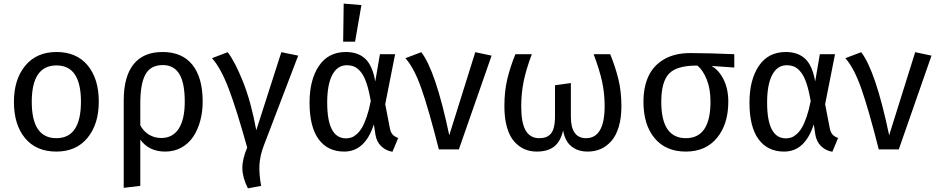

<svg xmlns="http://www.w3.org/2000/svg" viewBox="-20 -827 5187 1063"><path d="M293 -539.1Q403.8 -539.1 465.3 -465.1Q526.9 -391.1 526.9 -264.2Q526.9 -139.6 464.4 -63.7Q401.9 12.2 292 12.2Q180.7 12.2 118.9 -62Q57.1 -136.2 57.1 -263.2Q57.1 -387.7 119.9 -463.4Q182.6 -539.1 293 -539.1ZM293 -464.8Q155.8 -464.8 155.8 -263.2Q155.8 -62 292 -62Q428.2 -62 428.2 -264.2Q428.2 -464.8 293 -464.8Z M879.9 -539.1Q988.8 -539.1 1045.4 -468Q1102.1 -397 1102.1 -264.2Q1102.1 -207.5 1088.6 -158Q1075.2 -108.4 1049.8 -70.3Q1024.4 -32.2 984.6 -10Q944.8 12.2 895 12.2Q804.2 12.2 756.8 -54.2V202.1L665 212.9V-271Q665 -403.3 719.5 -471.2Q773.9 -539.1 879.9 -539.1ZM873 -63Q936 -63 969.5 -114.5Q1002.9 -166 1002.9 -264.2Q1002.9 -368.2 972.7 -417.5Q942.4 -466.8 881.8 -466.8Q813.5 -466.8 785.2 -414.8Q756.8 -362.8 756.8 -255.9V-132.8Q775.9 -98.1 806.2 -80.6Q836.4 -63 873 -63Z M1240.7 -538.1Q1282.7 -482.4 1326.4 -372.1Q1370.1 -261.7 1398.9 -106L1537.6 -538.1L1630.9 -519L1440.9 -22Q1419.4 33.7 1416.5 84.7Q1413.6 135.7 1425.8 202.1L1352.5 215.8Q1322.8 156.7 1321.8 106Q1320.8 55.2 1348.6 -9.8Q1289.6 -222.2 1246.1 -336.2Q1202.6 -450.2 1153.8 -504.9Z M1882.8 -807.1 1981 -798.8 1945.8 -596.2H1879.9ZM1894.5 -539.1Q1962.4 -539.1 2002.4 -501.5Q2042.5 -463.9 2057.6 -376L2083.5 -526.9H2167.5L2112.8 -250L2138.7 -116.2Q2142.6 -95.7 2152.6 -83.5Q2162.6 -71.3 2184.6 -63L2152.8 13.2Q2117.7 7.8 2091.3 -16.8Q2064.9 -41.5 2058.6 -82L2049.8 -138.2Q2001 12.2 1885.7 12.2Q1793.9 12.2 1743.9 -56.4Q1693.8 -125 1693.8 -258.8Q1693.8 -385.3 1745.8 -462.2Q1797.9 -539.1 1894.5 -539.1ZM1899.9 -465.8Q1848.1 -465.8 1819.8 -412.6Q1791.5 -359.4 1791.5 -258.8Q1791.5 -61 1895.5 -61Q1911.1 -61 1925 -65.7Q1939 -70.3 1954.8 -84Q1970.7 -97.7 1983.9 -119.9Q1997.1 -142.1 2010 -179.7Q2022.9 -217.3 2032.7 -267.1Q2022.9 -325.2 2010 -364.3Q1997.1 -403.3 1980 -425.5Q1962.9 -447.8 1944.1 -456.8Q1925.3 -465.8 1899.9 -465.8Z M2312.5 -538.1Q2392.6 -434.1 2467.3 -78.1L2611.3 -538.1L2701.7 -519L2520.5 0H2409.7Q2353 -223.1 2313 -336.9Q2272.9 -450.7 2224.6 -504.9Z M3358.4 -526.9Q3386.7 -457.5 3403.6 -389.2Q3420.4 -320.8 3420.4 -238.8Q3420.4 -174.3 3405.8 -125.2Q3391.1 -76.2 3365.2 -46.6Q3339.4 -17.1 3306.4 -2.4Q3273.4 12.2 3234.4 12.2Q3178.7 12.2 3143.1 -17.1Q3107.4 -46.4 3097.7 -105Q3084 -44.4 3048.6 -16.1Q3013.2 12.2 2951.7 12.2Q2914.1 12.2 2882.8 -1.7Q2851.6 -15.6 2826.2 -44.4Q2800.8 -73.2 2786.6 -123Q2772.5 -172.9 2772.5 -238.8Q2772.5 -321.8 2788.8 -389.9Q2805.2 -458 2833.5 -526.9H2924.3Q2892.6 -442.4 2879.2 -376.5Q2865.7 -310.5 2865.7 -237.8Q2865.7 -146.5 2890.6 -104.2Q2915.5 -62 2965.3 -62Q2985.4 -62 2999.8 -66.7Q3014.2 -71.3 3026.9 -83.7Q3039.6 -96.2 3046.1 -120.6Q3052.7 -145 3052.7 -181.2V-355L3140.6 -367.2V-181.2Q3140.6 -62 3224.6 -62Q3327.6 -62 3327.6 -240.2Q3327.6 -309.6 3313.5 -375Q3299.3 -440.4 3266.6 -526.9Z M4045.4 -526.9V-453.1L3919.4 -461.9Q3960 -439 3986.1 -387Q4012.2 -335 4012.2 -264.2Q4012.2 -139.6 3949.7 -63.7Q3887.2 12.2 3777.3 12.2Q3666 12.2 3604.2 -62Q3542.5 -136.2 3542.5 -263.2Q3542.5 -344.7 3569.8 -404.3Q3597.2 -463.9 3656.2 -498.5Q3715.3 -533.2 3802.2 -533.2Q3898.4 -533.2 4045.4 -526.9ZM3913.6 -264.2Q3913.6 -335.4 3892.8 -387Q3872.1 -438.5 3841.3 -463.9H3836.4Q3726.1 -463.9 3683.6 -418.7Q3641.1 -373.5 3641.1 -263.2Q3641.1 -62 3777.3 -62Q3913.6 -62 3913.6 -264.2Z M4330.1 -539.1Q4397.9 -539.1 4438 -501.5Q4478 -463.9 4493.2 -376L4519 -526.9H4603L4548.3 -250L4574.2 -116.2Q4578.1 -95.7 4588.1 -83.5Q4598.1 -71.3 4620.1 -63L4588.4 13.2Q4553.2 7.8 4526.9 -16.8Q4500.5 -41.5 4494.1 -82L4485.4 -138.2Q4436.5 12.2 4321.3 12.2Q4229.5 12.2 4179.4 -56.4Q4129.4 -125 4129.4 -258.8Q4129.4 -385.3 4181.4 -462.2Q4233.4 -539.1 4330.1 -539.1ZM4335.4 -465.8Q4283.7 -465.8 4255.4 -412.6Q4227.1 -359.4 4227.1 -258.8Q4227.1 -61 4331.1 -61Q4346.7 -61 4360.6 -65.7Q4374.5 -70.3 4390.4 -84Q4406.2 -97.7 4419.4 -119.9Q4432.6 -142.1 4445.6 -179.7Q4458.5 -217.3 4468.3 -267.1Q4458.5 -325.2 4445.6 -364.3Q4432.6 -403.3 4415.5 -425.5Q4398.4 -447.8 4379.6 -456.8Q4360.8 -465.8 4335.4 -465.8Z M4748 -538.1Q4828.1 -434.1 4902.8 -78.1L5046.9 -538.1L5137.2 -519L4956.1 0H4845.2Q4788.6 -223.1 4748.5 -336.9Q4708.5 -450.7 4660.2 -504.9Z"/></svg>

Font: FiraGO
Style: Regular
Weight: 400
Designer: bBox Type
Foundry: bBox Type GmbH
Version: Version 1.001;PS 001.001;hotconv 1.0.88;makeotf.lib2.5.64775